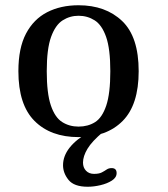

<svg xmlns="http://www.w3.org/2000/svg" viewBox="-20 -522 640 731"><path d="M279 0Q173 0 111.5 -61.5Q50 -123 50 -251Q50 -339 79 -394Q108 -449 159.5 -475.5Q211 -502 279 -502Q382 -502 445 -442Q508 -382 508 -251Q508 -123 447 -61.5Q386 0 279 0ZM279 -40Q315 -40 342 -57Q369 -74 384.5 -120Q400 -166 400 -251Q400 -336 384 -381.5Q368 -427 340.5 -444.5Q313 -462 279 -462Q246 -462 218.5 -444.5Q191 -427 174.5 -381.5Q158 -336 158 -251Q158 -167 173.5 -121Q189 -75 216.5 -57.5Q244 -40 279 -40ZM373 -20Q330 16 313 44.5Q296 73 296 97Q296 116 307.5 128Q319 140 338 140Q357 140 367.5 134.5Q378 129 386 123.5Q394 118 405 118Q424 118 424 137Q424 154 406 165.5Q388 177 362.5 183Q337 189 314 189Q262 189 241 163Q220 137 220 107Q220 37 320 -20Z"/></svg>

Font: Marmelad
Style: Regular
Weight: 400
Designer: Manvel Shmavonyan
Foundry: Cyreal
Version: Version 1.110; ttfautohint (v1.8.4.7-5d5b)